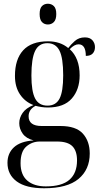

<svg xmlns="http://www.w3.org/2000/svg" viewBox="-20 -767 538 1027"><path d="M216 240Q119 240 69.5 203.5Q20 167 20 104Q20 53 54.5 21Q89 -11 160 -16Q120 -26 101.5 -52Q83 -78 83 -108Q83 -137 101 -163Q119 -189 159 -205Q114 -222 87 -262Q60 -302 60 -361Q60 -450 104 -498Q148 -546 237 -546Q302 -546 345 -510Q358 -528 380 -547.5Q402 -567 434 -567Q461 -567 474.5 -551.5Q488 -536 488 -515Q488 -494 476 -481Q464 -468 439 -468Q439 -530 400 -530Q378 -530 353 -504Q406 -456 406 -364Q406 -288 364 -240Q322 -192 236 -192Q219 -192 202 -194.5Q185 -197 170 -201Q150 -190 141.5 -176Q133 -162 133 -145Q133 -93 203 -93H303Q387 -93 423.5 -52Q460 -11 460 54Q460 140 400 190Q340 240 216 240ZM234 -202Q279 -202 298.5 -239.5Q318 -277 318 -364Q318 -457 298 -496.5Q278 -536 233 -536Q188 -536 168 -495Q148 -454 148 -363Q148 -278 168 -240Q188 -202 234 -202ZM225 230Q311 230 351.5 194.5Q392 159 392 91Q392 40 367 15Q342 -10 285 -10H193Q152 -10 121 16.5Q90 43 90 106Q90 168 126 199Q162 230 225 230ZM236 -636Q217 -636 204.5 -649Q192 -662 192 -692Q192 -722 204.5 -734.5Q217 -747 236 -747Q255 -747 268 -734.5Q281 -722 281 -692Q281 -662 268 -649Q255 -636 236 -636Z"/></svg>

Font: Noto Serif Display SemiCondensed
Style: Regular
Weight: 400
Width: 4
Designer: Monotype Design Team
Foundry: Monotype Imaging Inc.
Version: Version 2.009